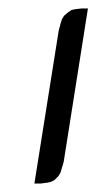

<svg xmlns="http://www.w3.org/2000/svg" viewBox="-20 -432 230 452"><path d="M61 0 118.2 -359.9 123 -377.9 126 -387.2 130.9 -395 140.1 -402.8 147.9 -408.2 155.8 -410.2 171.9 -412.1H187L129.9 -50.8L125 -34.2L122.1 -24.9L117.2 -17.1L107.9 -7.8L100.1 -3.9L91.8 -2L76.2 0Z"/></svg>

Font: Petahja
Style: Italic
Weight: 400
Designer: T. Christopher White
Version: Version 1.1